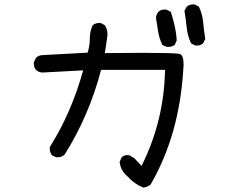

<svg xmlns="http://www.w3.org/2000/svg" viewBox="-20 -809 1040 868"><path d="M628 39Q587 23 556 -12Q524 -39 521 -78L530 -98Q541 -108 557 -108L565 -107L587 -94L620 -59Q722 -263 726 -493H437Q382 -284 272 -110Q259 -98 240 -98H234L215 -107Q205 -120 205 -138V-144Q302 -297 356 -491L170 -481Q133 -486 133 -522V-528L143 -548Q156 -560 175 -560L376 -571Q386 -601 386 -634.5Q386 -668 399 -695Q411 -705 429 -705H435L454 -695Q466 -677 466 -653Q466 -646 454 -569L609 -570Q773 -570 791.5 -565.5Q810 -561 810 -517L809 -501Q792 -201 661 25Q647 37 628 39ZM740 -597H733L714 -606Q700 -635 695 -666Q690 -697 685 -729Q690 -766 725 -766H731L752 -756Q776 -683 779 -627L770 -606Q758 -597 740 -597ZM869 -603H863L844 -613Q828 -646 824 -684.5Q820 -723 814 -760L824 -779Q836 -789 853 -789H859L879 -779Q895 -746 898.5 -708Q902 -670 908 -633L898 -613Q887 -603 869 -603Z"/></svg>

Font: Xiaolai SC
Style: Regular
Weight: 400
Designer: Nozomi Seto 瀬戸のぞみ
Version: Version 3.11;December 4, 2020;FontCreator 13.0.0.2613 64-bit